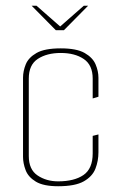

<svg xmlns="http://www.w3.org/2000/svg" viewBox="-20 -643 418 667"><path d="M90 -623H107L189 -551L271 -623H286L202 -538H174ZM182 4Q131 4 104.5 -12Q78 -28 69 -52Q60 -76 60 -98V-373Q60 -396 69.5 -419.5Q79 -443 107 -459Q135 -475 191 -475Q246 -475 274 -459Q302 -443 312 -419.5Q322 -396 322 -373V-307L302 -301V-370Q302 -417 271 -438Q240 -459 191 -459Q143 -459 111.5 -438.5Q80 -418 80 -370V-101Q80 -54 110.5 -33.5Q141 -13 182 -13Q238 -13 270 -35Q302 -57 302 -110V-171L322 -176V-114Q322 -84 311.5 -57Q301 -30 271 -13Q241 4 182 4Z"/></svg>

Font: Smooch Sans Thin Thin
Style: Regular
Weight: 250
Version: Version 1.010